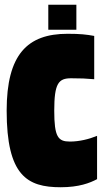

<svg xmlns="http://www.w3.org/2000/svg" viewBox="-20 -777 434 807"><path d="M183 -652H301V-757H183ZM388 -206C354 -192 313 -182 274 -182C224 -182 208 -201 208 -312C208 -427 226 -448 279 -448C322 -448 340 -447 376 -444V-626C343 -632 317 -635 264 -635C95 -635 8 -548 8 -312C8 -39 94 10 235 10C312 10 358 -8 388 -24Z"/></svg>

Font: Blinker Headline
Style: Regular
Weight: 900
Width: 4
Designer: Juergen Huber
Foundry: supertype
Version: Version 1.015;PS 1.15;hotconv 1.0.88;makeotf.lib2.5.647800